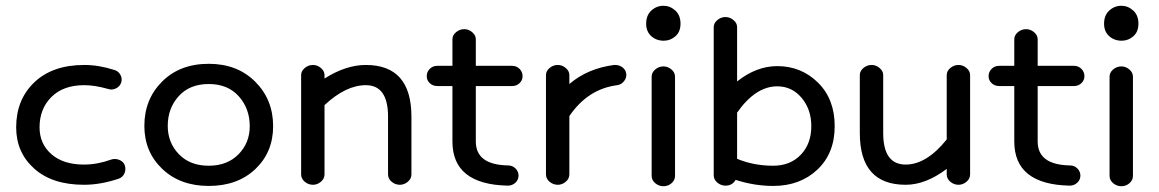

<svg xmlns="http://www.w3.org/2000/svg" viewBox="-20 -631 4014 665"><path d="M271 9Q161 9 98.5 -47Q36 -103 36 -190Q36 -286 99 -346Q162 -406 272 -406Q322 -406 375 -389Q390 -385 397 -372Q404 -359 400 -346Q396 -332 382 -325Q368 -318 354 -323Q308 -336 272 -336Q199 -336 158 -295Q117 -254 117 -190Q117 -133 158 -97Q199 -61 271 -61Q317 -61 364 -78Q378 -83 392.5 -77.5Q407 -72 412 -59Q417 -44 411 -30.5Q405 -17 391 -12Q328 9 271 9Z M703 13Q604 13 542 -46Q480 -105 480 -195Q480 -287 541.5 -348.5Q603 -410 703 -410Q802 -410 864 -348Q926 -286 926 -194Q926 -104 864.5 -45.5Q803 13 703 13ZM703 -57Q767 -57 806 -96.5Q845 -136 845 -194Q845 -255 807 -297.5Q769 -340 703 -340Q637 -340 599 -298Q561 -256 561 -195Q561 -137 599.5 -97Q638 -57 703 -57Z M1064 9Q1048 9 1035.5 -1.5Q1023 -12 1023 -27V-371Q1023 -385 1035.5 -395.5Q1048 -406 1064 -406Q1079 -406 1091.5 -395.5Q1104 -385 1104 -371V-359Q1178 -406 1247 -406Q1405 -406 1405 -227V-27Q1405 -12 1392.5 -1.5Q1380 9 1365 9Q1349 9 1336.5 -1.5Q1324 -12 1324 -27V-227Q1324 -336 1247 -336Q1178 -336 1104 -267V-27Q1104 -12 1091.5 -1.5Q1079 9 1064 9Z M1754 -333H1628V-141Q1628 -60 1740 -58Q1755 -58 1765.5 -47.5Q1776 -37 1776 -23Q1776 -8 1765 2Q1754 12 1739 12Q1547 8 1547 -141V-333H1495Q1479 -333 1468.5 -343Q1458 -353 1458 -367Q1458 -382 1468.5 -392.5Q1479 -403 1495 -403H1547V-495Q1547 -509 1559.5 -519.5Q1572 -530 1588 -530Q1603 -530 1615.5 -519.5Q1628 -509 1628 -495V-403H1754Q1769 -403 1779.5 -392.5Q1790 -382 1790 -367Q1790 -353 1779.5 -343Q1769 -333 1754 -333Z M1912 9Q1896 9 1883.5 -1.5Q1871 -12 1871 -27V-371Q1871 -385 1883.5 -395.5Q1896 -406 1912 -406Q1927 -406 1939.5 -395.5Q1952 -385 1952 -371V-340Q2015 -394 2107 -406Q2123 -407 2135 -398.5Q2147 -390 2149 -376Q2151 -362 2141.5 -350Q2132 -338 2118 -336Q2016 -323 1952 -229V-27Q1952 -12 1939.5 -1.5Q1927 9 1912 9Z M2237 -22V-365Q2237 -380 2249.5 -390.5Q2262 -401 2278 -401Q2293 -401 2305.5 -390.5Q2318 -380 2318 -365V-22Q2318 -7 2306 3.5Q2294 14 2278 14Q2262 14 2249.5 3.5Q2237 -7 2237 -22ZM2279 -490Q2253 -490 2235.5 -506Q2218 -522 2218 -549Q2218 -578 2236 -594.5Q2254 -611 2278 -611Q2301 -611 2319 -594.5Q2337 -578 2337 -549Q2337 -521 2319.5 -505.5Q2302 -490 2279 -490Z M2493 12Q2477 12 2464.5 1.5Q2452 -9 2452 -24V-537Q2452 -551 2464.5 -561.5Q2477 -572 2493 -572Q2508 -572 2520.5 -561.5Q2533 -551 2533 -537V-349Q2600 -402 2672 -402Q2755 -402 2813 -345Q2871 -288 2871 -194Q2871 -100 2811 -43.5Q2751 13 2658 13Q2593 13 2528 -8Q2516 12 2493 12ZM2672 -332Q2597 -332 2533 -241V-81Q2590 -57 2658 -57Q2717 -57 2753.5 -95Q2790 -133 2790 -194Q2790 -252 2756.5 -292Q2723 -332 2672 -332Z M3300 9Q3284 9 3271.5 -1.5Q3259 -12 3259 -27V-46Q3186 9 3117 9Q2958 9 2958 -170V-371Q2958 -385 2970.5 -395.5Q2983 -406 2999 -406Q3014 -406 3026.5 -395.5Q3039 -385 3039 -371V-170Q3039 -61 3117 -61Q3189 -61 3259 -148V-371Q3259 -385 3271.5 -395.5Q3284 -406 3300 -406Q3315 -406 3327.5 -395.5Q3340 -385 3340 -371V-27Q3340 -12 3327.5 -1.5Q3315 9 3300 9Z M3700 -333H3574V-141Q3574 -60 3686 -58Q3701 -58 3711.5 -47.5Q3722 -37 3722 -23Q3722 -8 3711 2Q3700 12 3685 12Q3493 8 3493 -141V-333H3441Q3425 -333 3414.5 -343Q3404 -353 3404 -367Q3404 -382 3414.5 -392.5Q3425 -403 3441 -403H3493V-495Q3493 -509 3505.5 -519.5Q3518 -530 3534 -530Q3549 -530 3561.5 -519.5Q3574 -509 3574 -495V-403H3700Q3715 -403 3725.5 -392.5Q3736 -382 3736 -367Q3736 -353 3725.5 -343Q3715 -333 3700 -333Z M3823 -22V-365Q3823 -380 3835.5 -390.5Q3848 -401 3864 -401Q3879 -401 3891.5 -390.5Q3904 -380 3904 -365V-22Q3904 -7 3892 3.5Q3880 14 3864 14Q3848 14 3835.5 3.5Q3823 -7 3823 -22ZM3865 -490Q3839 -490 3821.5 -506Q3804 -522 3804 -549Q3804 -578 3822 -594.5Q3840 -611 3864 -611Q3887 -611 3905 -594.5Q3923 -578 3923 -549Q3923 -521 3905.5 -505.5Q3888 -490 3865 -490Z"/></svg>

Font: Hoogli Semibold
Style: Regular
Weight: 600
Designer: Anand Singh Naorem
Foundry: Brand New Type
Version: Version 1.00 b007